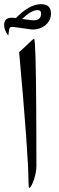

<svg xmlns="http://www.w3.org/2000/svg" viewBox="-71 -929 282 913"><path d="M102.1 -139.6Q102.1 -123.5 98.4 -105.2Q94.7 -86.9 89.4 -71.8Q84 -56.6 78.4 -46.4Q72.8 -36.1 68.8 -36.1Q64.5 -36.1 64.5 -64Q64.5 -190.4 20 -680.7L80.1 -736.8Q87.4 -743.7 90.8 -744.6Q93.3 -744.6 95 -720.7Q96.7 -696.8 97.9 -654.5Q99.1 -612.3 99.9 -554.9Q100.6 -497.6 101.1 -430.4Q101.6 -363.3 101.8 -289.1Q102.1 -214.8 102.1 -139.6ZM124 -857.9Q124.5 -859.9 124.5 -863.8Q124.5 -880.9 106.9 -880.9Q78.1 -880.9 34.2 -838.9L74.7 -833.5Q78.6 -833 81.5 -832.8Q84.5 -832.5 87.9 -832.5Q121.1 -832.5 124 -857.9ZM170.4 -852.1Q168.9 -839.4 161.6 -827.9Q154.3 -816.4 143.1 -807.6Q131.8 -798.8 117.2 -793.7Q102.5 -788.6 86.4 -788.6Q83.5 -788.6 80.6 -788.8Q77.6 -789.1 74.2 -789.6L-11.7 -801.3H-13.7Q-20 -801.3 -22.9 -798.3Q-25.9 -795.4 -27.1 -790.3Q-28.3 -785.2 -29.1 -777.6Q-29.8 -770 -31.7 -759.8Q-51.3 -785.6 -51.3 -809.1Q-51.3 -827.1 -42.5 -835.9Q-33.7 -844.7 -12.7 -844.7Q-4.4 -844.7 4.9 -843.3Q68.8 -909.2 124 -909.2Q171.4 -909.2 171.4 -865.2Q171.4 -862.3 171.1 -859.1Q170.9 -856 170.4 -852.1Z"/></svg>

Font: XB Kayhan
Style: Regular
Weight: 400
Designer: Behnam
Foundry: Irmug
Version: Version 7.300 2009